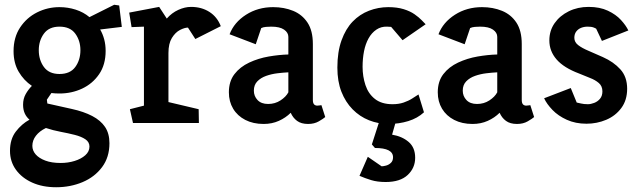

<svg xmlns="http://www.w3.org/2000/svg" viewBox="-20 -517 2692 807"><path d="M216 270Q159 270 115.5 250.5Q72 231 47 196.5Q22 162 22 117Q22 68 46.5 36Q71 4 104 -14Q91 -25 84 -40.5Q77 -56 77 -77Q77 -102 88 -121.5Q99 -141 114 -156Q80 -179 58.5 -215.5Q37 -252 37 -302Q37 -360 64.5 -401.5Q92 -443 136 -465Q180 -487 230 -487Q265 -487 298 -476.5Q331 -466 356 -445L460 -497L481 -494L492 -404L401 -393Q412 -374 418 -351.5Q424 -329 424 -303Q424 -245 396.5 -205Q369 -165 325 -144.5Q281 -124 230 -124Q221 -124 212.5 -124.5Q204 -125 196 -126L177 -98L179 -82L282 -59Q332 -48 367.5 -29.5Q403 -11 421.5 16.5Q440 44 440 85Q440 144 409 185.5Q378 227 327 248.5Q276 270 216 270ZM235 168Q266 168 293.5 159.5Q321 151 338.5 135.5Q356 120 356 99Q356 80 339 68.5Q322 57 294.5 50Q267 43 235 37Q203 31 173 21Q146 34 131 53.5Q116 73 116 96Q116 116 130 132Q144 148 170.5 158Q197 168 235 168ZM230 -206Q275 -206 296.5 -235.5Q318 -265 318 -306Q318 -346 296.5 -375.5Q275 -405 230 -405Q186 -405 164.5 -375.5Q143 -346 143 -306Q143 -265 164.5 -235.5Q186 -206 230 -206Z M539 0 526 -58 585 -73V-405L533 -403L523 -464L649 -488L681 -439Q702 -463 729.5 -475.5Q757 -488 783 -488Q827 -488 860 -467Q893 -446 908 -407L801 -353L770 -401Q756 -401 736.5 -391Q717 -381 702.5 -357.5Q688 -334 688 -294V-88L815 -58L816 0Z M1088 4Q1044 4 1011 -13Q978 -30 960 -60Q942 -90 942 -129Q942 -175 965.5 -205.5Q989 -236 1027.5 -254Q1066 -272 1109.5 -279.5Q1153 -287 1192 -288V-362Q1192 -380 1174 -392.5Q1156 -405 1120 -405Q1110 -405 1098 -404Q1086 -403 1078 -399L1055 -331L945 -373Q964 -423 1014 -455Q1064 -487 1128 -487Q1174 -487 1212 -471.5Q1250 -456 1272.5 -422Q1295 -388 1295 -332V-97Q1295 -84 1300 -78.5Q1305 -73 1314 -73Q1319 -73 1324 -74Q1329 -75 1331 -75L1347 -25Q1339 -18 1320 -7Q1301 4 1275 4Q1246 4 1228.5 -9Q1211 -22 1202 -43Q1181 -22 1152 -9Q1123 4 1088 4ZM1107 -80Q1136 -80 1159 -95Q1182 -110 1192 -129V-213Q1171 -212 1146 -209Q1121 -206 1098.5 -198Q1076 -190 1061.5 -175Q1047 -160 1047 -136Q1047 -113 1062.5 -96.5Q1078 -80 1107 -80Z M1613 4Q1570 4 1531 -11.5Q1492 -27 1462 -57.5Q1432 -88 1415 -131.5Q1398 -175 1398 -233Q1398 -299 1415.5 -347.5Q1433 -396 1462.5 -426.5Q1492 -457 1531 -472Q1570 -487 1612 -487Q1649 -487 1676.5 -478.5Q1704 -470 1722.5 -457Q1741 -444 1752.5 -432Q1764 -420 1769 -415L1672 -348L1624 -404L1607 -405Q1582 -406 1562 -392.5Q1542 -379 1529 -355.5Q1516 -332 1510 -301.5Q1504 -271 1504 -236Q1504 -196 1516 -159.5Q1528 -123 1556 -101Q1584 -79 1630 -79Q1656 -79 1676.5 -86Q1697 -93 1712.5 -103Q1728 -113 1739 -120L1762 -45Q1735 -20 1696 -8Q1657 4 1613 4ZM1601 248Q1566 248 1540 240Q1514 232 1491 222L1526 142L1584 182Q1591 182 1602.5 179Q1614 176 1623 167.5Q1632 159 1632 144Q1632 105 1556 105L1543 90L1572 0H1642L1628 49Q1670 56 1697.5 79.5Q1725 103 1725 146Q1725 189 1693.5 218.5Q1662 248 1601 248Z M1966 4Q1922 4 1889 -13Q1856 -30 1838 -60Q1820 -90 1820 -129Q1820 -175 1843.5 -205.5Q1867 -236 1905.5 -254Q1944 -272 1987.5 -279.5Q2031 -287 2070 -288V-362Q2070 -380 2052 -392.5Q2034 -405 1998 -405Q1988 -405 1976 -404Q1964 -403 1956 -399L1933 -331L1823 -373Q1842 -423 1892 -455Q1942 -487 2006 -487Q2052 -487 2090 -471.5Q2128 -456 2150.5 -422Q2173 -388 2173 -332V-97Q2173 -84 2178 -78.5Q2183 -73 2192 -73Q2197 -73 2202 -74Q2207 -75 2209 -75L2225 -25Q2217 -18 2198 -7Q2179 4 2153 4Q2124 4 2106.5 -9Q2089 -22 2080 -43Q2059 -22 2030 -9Q2001 4 1966 4ZM1985 -80Q2014 -80 2037 -95Q2060 -110 2070 -129V-213Q2049 -212 2024 -209Q1999 -206 1976.5 -198Q1954 -190 1939.5 -175Q1925 -160 1925 -136Q1925 -113 1940.5 -96.5Q1956 -80 1985 -80Z M2445 3Q2399 3 2362.5 -13.5Q2326 -30 2302 -55Q2278 -80 2267 -104L2379 -147L2404 -86Q2410 -85 2422 -82Q2434 -79 2451 -79Q2463 -79 2477.5 -84.5Q2492 -90 2502 -102Q2512 -114 2512 -133Q2512 -155 2497 -168Q2482 -181 2459.5 -189.5Q2437 -198 2414 -208Q2350 -232 2319.5 -267Q2289 -302 2289 -347Q2289 -388 2311 -419.5Q2333 -451 2370.5 -469.5Q2408 -488 2454 -488Q2501 -488 2535 -472Q2569 -456 2590 -433Q2611 -410 2621 -389L2510 -345L2486 -396Q2484 -398 2475 -401.5Q2466 -405 2450 -405Q2435 -405 2422.5 -400Q2410 -395 2402 -384.5Q2394 -374 2394 -358Q2394 -340 2410 -327.5Q2426 -315 2453.5 -303.5Q2481 -292 2514 -277Q2559 -257 2587.5 -225.5Q2616 -194 2616 -144Q2616 -96 2591.5 -63Q2567 -30 2528 -13.5Q2489 3 2445 3Z"/></svg>

Font: Kreon Medium
Style: Regular
Weight: 500
Version: Version 2.002